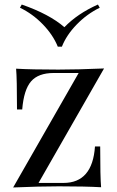

<svg xmlns="http://www.w3.org/2000/svg" viewBox="-20 -822 516 847"><path d="M150 -15H260Q388 -15 399 -176H422Q422 -40 426 4Q357 0 240 0Q156 0 38 5L327 -500H217Q149 -500 117 -463Q85 -426 78 -339H55Q55 -476 51 -519Q120 -515 237 -515Q321 -515 439 -520ZM253 -616H235Q214 -668 169 -714.5Q124 -761 68 -788L76 -802Q199 -759 264 -702Q322 -762 412 -802L420 -788Q363 -760 318 -713.5Q273 -667 253 -616Z"/></svg>

Font: Playfair Display
Style: Regular
Weight: 400
Designer: Claus Eggers S?rensen
Foundry: Claus Eggers S?rensen
Version: Version 1.003